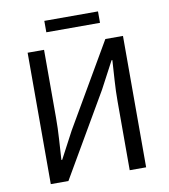

<svg xmlns="http://www.w3.org/2000/svg" viewBox="-87 -870 831 944"><g transform="rotate(-10 328.0 -398.0)"><path d="M90 0V-656H172V-317Q172 -265 168.5 -211.5Q165 -158 162 -108H166L237 -242L478 -656H566V0H484V-343Q484 -395 487.5 -446.5Q491 -498 494 -548H490L419 -414L178 0ZM198 -739V-796H466V-739Z"/></g></svg>

Font: Giro Regular
Style: Regular
Weight: 400
Designer: Paul D. Hunt
Foundry: Adobe Systems Incorporated
Version: Version 1.000;PS 1.0;hotconv 1.0.88;makeotf.lib2.5.647800